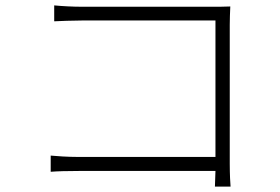

<svg xmlns="http://www.w3.org/2000/svg" viewBox="-20 -691 1040 712"><path d="M168 -114V-54C191 -56 230 -57 272 -57H779L777 1H835C834 -6 832 -47 832 -83V-599C832 -618 833 -646 834 -667C812 -666 789 -666 767 -666H282C251 -666 212 -668 181 -671V-612C202 -613 248 -615 283 -615H779V-109H271C231 -109 188 -112 168 -114Z"/></svg>

Font: Noto Sans CJK SC Light
Style: Regular
Weight: 300
Designer: Ryoko NISHIZUKA 西塚涼子 (kana, bopomofo & ideographs); Paul D. Hunt (Latin, Greek & Cyrillic); Sandoll Communications 산돌커뮤니
Foundry: Adobe
Version: Version 2.004;hotconv 1.0.118;makeotfexe 2.5.65603